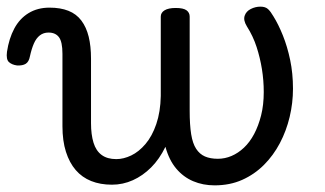

<svg xmlns="http://www.w3.org/2000/svg" viewBox="-69 -539 977 578"><path d="M268 17Q233 17 205.5 6Q178 -5 159 -27Q140 -49 129.5 -82Q119 -115 119 -159V-377Q119 -413 108.5 -427Q98 -441 77 -441Q62 -441 51 -432.5Q40 -424 33 -408Q26 -392 21 -369Q18 -353 8.5 -347Q-1 -341 -18 -342Q-33 -344 -42 -352Q-51 -360 -48 -383Q-42 -423 -26 -453Q-10 -483 17 -499.5Q44 -516 80 -516Q113 -516 137 -506.5Q161 -497 176 -477Q191 -457 198 -428.5Q205 -400 205 -362V-168Q205 -134 212.5 -109.5Q220 -85 237 -72.5Q254 -60 281 -60Q303 -60 326 -71Q349 -82 369 -105.5Q389 -129 401.5 -165.5Q414 -202 415 -250V-489Q415 -501 426.5 -508Q438 -515 460 -515Q483 -515 492.5 -508Q502 -501 502 -489V-206Q502 -163 506.5 -135Q511 -107 521.5 -91Q532 -75 548 -68Q564 -61 587 -61Q608 -61 628 -69.5Q648 -78 665.5 -94.5Q683 -111 696 -135.5Q709 -160 717 -191.5Q725 -223 725 -262Q725 -297 719.5 -331Q714 -365 703.5 -397.5Q693 -430 674 -460Q663 -478 667.5 -491.5Q672 -505 686 -512Q700 -519 715 -519Q730 -519 738 -511.5Q746 -504 754 -490Q769 -466 782.5 -432.5Q796 -399 804.5 -358.5Q813 -318 813 -272Q813 -229 803 -187Q793 -145 773.5 -108Q754 -71 725.5 -42.5Q697 -14 660 2.5Q623 19 577 19Q542 19 512.5 6.5Q483 -6 461.5 -31.5Q440 -57 429 -97Q411 -60 386 -35Q361 -10 331 3.5Q301 17 268 17Z"/></svg>

Font: Playwrite IT Trad
Style: Regular
Weight: 400
Designer: Veronika Burian, José Scaglione
Foundry: TypeTogether
Version: Version 1.002